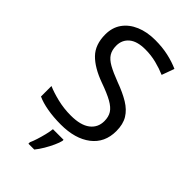

<svg xmlns="http://www.w3.org/2000/svg" viewBox="-282 -808 1113 1113"><g transform="rotate(45 274.5 -251.5)"><path d="M502 -191Q502 -96 433 -43Q364 10 247 10Q187 10 136 1Q85 -8 51 -24V-110Q87 -94 140.5 -81Q194 -68 251 -68Q331 -68 371.5 -99Q412 -130 412 -183Q412 -218 397 -242Q382 -266 345.5 -286.5Q309 -307 244 -330Q153 -363 106.5 -411Q60 -459 60 -542Q60 -599 89 -639.5Q118 -680 169.5 -702Q221 -724 288 -724Q347 -724 396 -713Q445 -702 485 -684L457 -607Q420 -623 376.5 -634Q333 -645 286 -645Q219 -645 185 -616.5Q151 -588 151 -541Q151 -505 166 -481Q181 -457 215 -438Q249 -419 307 -397Q370 -374 413.5 -347.5Q457 -321 479.5 -284Q502 -247 502 -191ZM321 70Q317 88 304.5 115.5Q292 143 275.5 171Q259 199 241 221H193V209Q201 192 209.5 165.5Q218 139 225 110.5Q232 82 234 61H321Z"/></g></svg>

Font: Go Noto Kurrent-Regular
Style: Regular
Weight: 400
Designer: Monotype Design Team
Foundry: Monotype Imaging Inc.
Version: Version 2.012; ttfautohint (v1.8.4.7-5d5b)